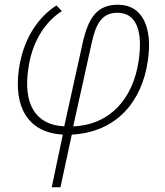

<svg xmlns="http://www.w3.org/2000/svg" viewBox="-20 -559 698 813"><path d="M199 234H236L284 11C472 1 581 -127 606 -302C627 -441 584 -539 480 -539C391 -539 354 -484 330 -377L252 -24C126 -30 78 -124 100 -269C115 -378 168 -465 242 -512L219 -536C133 -480 77 -385 60 -266C38 -111 94 2 246 11ZM290 -24 368 -376C385 -454 409 -505 477 -505C561 -505 585 -421 567 -301C544 -144 448 -30 290 -24Z"/></svg>

Font: Noto Sans ExtraLight
Style: Italic
Weight: 200
Italic angle: -12°
Designer: Monotype Design Team
Foundry: Monotype Imaging Inc.
Version: Version 2.013